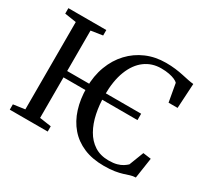

<svg xmlns="http://www.w3.org/2000/svg" viewBox="-151 -979 1306 1217"><g transform="rotate(30 502.0 -370.5)"><path d="M767.5 -394V-347.5H132.5V-394ZM118 -51V-690L33.5 -703V-743H311V-703L226 -690V-51L311 -38.5V0H33.5V-39ZM726 10.5Q642.5 10.5 579 -16.5Q515.5 -43.5 472.5 -93.5Q429.5 -143.5 407.8 -212.5Q386 -281.5 386 -365.5Q386 -451.5 412.8 -522.5Q439.5 -593.5 487.8 -645Q536 -696.5 601.2 -724.5Q666.5 -752.5 743.5 -752.5Q781.5 -752.5 813.2 -748.5Q845 -744.5 871.2 -738.8Q897.5 -733 919.5 -728.5Q941.5 -724 959.5 -722.5L949 -541.5H883L859.5 -673.5Q852 -682 835.2 -689.5Q818.5 -697 793.2 -702Q768 -707 734.5 -707Q667.5 -707 616.5 -669.2Q565.5 -631.5 537 -558.5Q508.5 -485.5 508.5 -380Q508.5 -311 521.5 -248.8Q534.5 -186.5 561.8 -138.2Q589 -90 632.2 -62Q675.5 -34 736 -34Q771.5 -34 795.8 -40.8Q820 -47.5 836 -57.8Q852 -68 863.5 -79L904.5 -185L963 -177L940.5 -27Q920 -26.5 901.2 -20.5Q882.5 -14.5 859.8 -7.2Q837 0 805 5.2Q773 10.5 726 10.5Z"/></g></svg>

Font: Merriweather 60pt
Style: Regular
Weight: 400
Version: Version 2.100